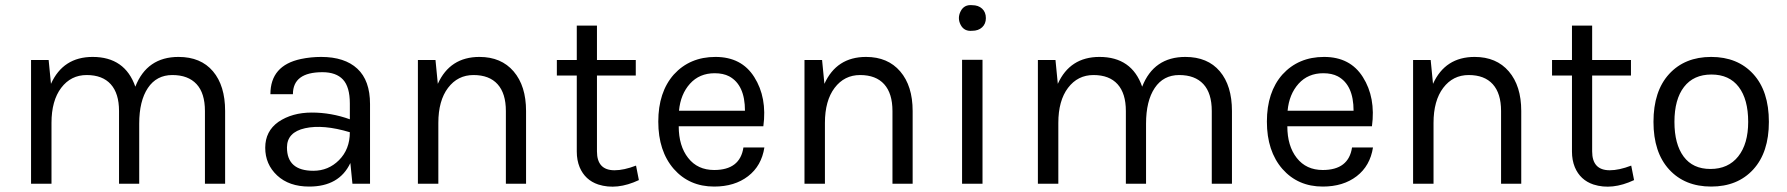

<svg xmlns="http://www.w3.org/2000/svg" viewBox="-20 -710 6906 742"><path d="M100 -478H168L177 -386Q224 -490 338 -490Q463 -490 503 -375Q548 -490 670 -490Q756 -490 803 -434.5Q850 -379 850 -281V0H772V-281Q772 -350 739.5 -385Q707 -420 646 -420Q585 -420 551.5 -370Q518 -320 518 -232V0H440V-281Q440 -349 408 -384.5Q376 -420 315 -420Q254 -420 216.5 -370.5Q179 -321 179 -235V0H100Z M1332 -249V-310Q1332 -374 1305.5 -402.5Q1279 -431 1226 -431Q1112 -431 1112 -346H1025Q1025 -457 1143 -482Q1181 -490 1221 -490Q1312 -490 1361 -444.5Q1410 -399 1410 -308V0H1342L1334 -80Q1291 11 1175 11Q1097 11 1051 -32Q1005 -75 1005 -139Q1005 -203 1056 -239Q1109 -275 1185 -275Q1260 -275 1332 -249ZM1332 -199Q1229 -230 1159 -214.5Q1089 -199 1089 -140Q1089 -50 1191 -50Q1249 -50 1290 -91Q1332 -133 1332 -199Z M1595 -478H1663L1672 -386Q1719 -490 1833 -490Q1917 -490 1965 -434Q2013 -378 2013 -281V0H1935V-281Q1935 -349 1903 -384.5Q1871 -420 1810 -420Q1749 -420 1711.5 -370.5Q1674 -321 1674 -235V0H1595Z M2438 -70 2449 -14Q2364 26 2292 3Q2241 -14 2220 -64Q2209 -91 2209 -124V-418H2132V-478H2209V-611H2287V-478H2437V-418H2287V-125Q2287 -52 2355 -52Q2391 -52 2438 -70Z M2740 -53Q2840 -53 2853 -140H2934Q2923 -69 2871 -29Q2819 11 2740 11Q2644 11 2584 -57Q2524 -126 2524 -240Q2524 -354 2584 -422Q2646 -490 2745 -490Q2846 -490 2895 -412Q2945 -333 2930 -222H2603Q2603 -146 2639.5 -99.5Q2676 -53 2740 -53ZM2798 -415Q2775 -427 2742 -427Q2683 -427 2646.5 -386.5Q2610 -346 2604 -282H2859Q2859 -382 2798 -415Z M3089 -478H3157L3166 -386Q3213 -490 3327 -490Q3411 -490 3459 -434Q3507 -378 3507 -281V0H3429V-281Q3429 -349 3397 -384.5Q3365 -420 3304 -420Q3243 -420 3205.5 -370.5Q3168 -321 3168 -235V0H3089Z M3777 0H3698V-479H3777ZM3737 -591Q3706 -588 3692.5 -614Q3679 -640 3692.5 -666.5Q3706 -693 3737 -690Q3761 -690 3775.5 -676.5Q3790 -663 3790 -640Q3790 -618 3775.5 -604.5Q3761 -591 3737 -591Z M3991 -478H4059L4068 -386Q4115 -490 4229 -490Q4354 -490 4394 -375Q4439 -490 4561 -490Q4647 -490 4694 -434.5Q4741 -379 4741 -281V0H4663V-281Q4663 -350 4630.5 -385Q4598 -420 4537 -420Q4476 -420 4442.5 -370Q4409 -320 4409 -232V0H4331V-281Q4331 -349 4299 -384.5Q4267 -420 4206 -420Q4145 -420 4107.5 -370.5Q4070 -321 4070 -235V0H3991Z M5092 -53Q5192 -53 5205 -140H5286Q5275 -69 5223 -29Q5171 11 5092 11Q4996 11 4936 -57Q4876 -126 4876 -240Q4876 -354 4936 -422Q4998 -490 5097 -490Q5198 -490 5247 -412Q5297 -333 5282 -222H4955Q4955 -146 4991.5 -99.5Q5028 -53 5092 -53ZM5150 -415Q5127 -427 5094 -427Q5035 -427 4998.5 -386.5Q4962 -346 4956 -282H5211Q5211 -382 5150 -415Z M5441 -478H5509L5518 -386Q5565 -490 5679 -490Q5763 -490 5811 -434Q5859 -378 5859 -281V0H5781V-281Q5781 -349 5749 -384.5Q5717 -420 5656 -420Q5595 -420 5557.5 -370.5Q5520 -321 5520 -235V0H5441Z M6284 -70 6295 -14Q6210 26 6138 3Q6087 -14 6066 -64Q6055 -91 6055 -124V-418H5978V-478H6055V-611H6133V-478H6283V-418H6133V-125Q6133 -52 6201 -52Q6237 -52 6284 -70Z M6816 -239Q6816 -121 6755.5 -55Q6695 11 6593 11Q6491 11 6430.5 -55Q6370 -121 6370 -239Q6370 -358 6430.5 -424Q6491 -490 6593 -490Q6695 -490 6755.5 -424Q6816 -358 6816 -239ZM6736 -239Q6736 -326 6699.5 -374Q6663 -422 6594 -422Q6525 -422 6488 -374Q6451 -326 6451 -239Q6451 -153 6486.5 -105Q6522 -57 6590 -57Q6659 -57 6697.5 -105.5Q6736 -154 6736 -239Z"/></svg>

Font: Karla Neue
Style: Regular
Weight: 400
Designer: Jonathan Pinhorn
Foundry: PYRS Fontlab Ltd. / Made with FontLab
Version: Version 1.000;PS 001.001;hotconv 1.0.56